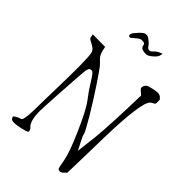

<svg xmlns="http://www.w3.org/2000/svg" viewBox="-260 -932 1075 1075"><g transform="rotate(45 277.5 -394.5)"><path d="M374 -823.2 370.1 -806.6Q367.2 -794.9 345.7 -776.4Q324.2 -757.8 309.6 -757.8Q294.9 -757.8 284.7 -760.3Q274.4 -762.7 269.5 -769.5V-770.5Q266.6 -775.4 264.6 -778.3Q265.6 -796.9 247.1 -796.9H235.4Q224.6 -796.9 205.1 -779.3Q185.5 -761.7 180.2 -760.3Q174.8 -758.8 171.4 -763.2Q168 -767.6 168 -770.5Q168 -773.4 170.4 -780.8Q172.9 -788.1 195.3 -812.5Q217.8 -836.9 230 -836.9Q242.2 -836.9 247.6 -835Q252.9 -833 268.6 -819.8Q284.2 -806.6 289.1 -797.4Q293.9 -788.1 305.2 -786.1Q316.4 -784.2 326.2 -795.9Q335.9 -807.6 350.6 -815.4L370.1 -824.2Q372.1 -824.2 374 -823.2ZM151.4 9.8V15.6H150.4Q145.5 20.5 112.3 28.3Q79.1 36.1 57.6 36.1Q36.1 36.1 32.2 22.5L31.2 20.5Q31.2 16.6 30.3 14.6Q32.2 10.7 46.4 2.9Q60.5 -4.9 66.4 -5.4Q72.3 -5.9 76.2 -10.7Q80.1 -15.6 82 -25.9Q84 -36.1 85.4 -47.4Q86.9 -58.6 87.4 -77.6Q87.9 -96.7 88.4 -112.3Q88.9 -127.9 88.9 -153.8Q88.9 -179.7 91.8 -281.2Q93.8 -357.4 93.8 -418Q93.8 -418 93.8 -457Q92.8 -532.2 87.4 -550.3Q82 -568.4 55.7 -582Q29.3 -595.7 26.4 -599.6L20.5 -626L119.1 -625L123 -606.4Q129.9 -572.3 147 -556.2Q164.1 -540 175.3 -526.9Q186.5 -513.7 235.4 -440.4Q284.2 -367.2 331.1 -288.6Q377.9 -210 380.4 -195.8Q382.8 -181.6 395.5 -159.2L422.9 -105.5L430.7 -173.8Q444.3 -261.7 451.2 -473.6L454.1 -575.2L435.5 -590.8Q424.8 -600.6 423.8 -606.4Q423.8 -636.7 459 -643.6Q462.9 -644.5 479 -648.4Q495.1 -652.3 509.8 -652.3Q524.4 -652.3 534.7 -643.1Q544.9 -633.8 544.9 -629.9V-604.5Q544.9 -597.7 530.8 -591.3Q516.6 -585 509.8 -571.3Q476.6 -509.8 472.7 -176.8L467.8 22.5L455.1 35.2Q442.4 47.9 431.6 47.9L418.9 43.9Q414.1 36.1 405.8 -13.7Q397.5 -63.5 345.2 -182.6Q293 -301.8 260.3 -344.2Q227.5 -386.7 206.1 -421.9Q184.6 -457 174.8 -468.8Q165 -479.5 158.2 -479.5Q158.2 -479.5 158.2 -478.5Q150.4 -478.5 147 -476.6Q143.6 -474.6 141.6 -470.7Q139.6 -466.8 138.2 -462.4Q136.7 -458 135.7 -451.2Q134.8 -444.3 134.3 -439.5Q133.8 -434.6 133.3 -426.3Q132.8 -418 130.4 -389.2Q127.9 -360.4 121.1 -245.6Q114.3 -130.9 114.3 -113.3Q114.3 -32.2 143.6 -8.8Q151.4 -1 151.4 6.8L152.3 7.8Z"/></g></svg>

Font: Drukaatie burti
Style: Thin
Weight: 100
Version: Version 0.14